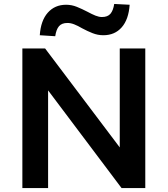

<svg xmlns="http://www.w3.org/2000/svg" viewBox="-20 -950 847 970"><path d="M93 0V-705H208L589 -200H585V-705H714V0H594L218 -500H223V0ZM259 -767 181 -772Q186 -846 221.5 -886Q257 -926 314 -926Q342 -926 368 -915.5Q394 -905 421 -891Q445 -878 462.5 -871Q480 -864 495 -864Q524 -864 538 -880.5Q552 -897 557 -930L635 -926Q630 -852 595 -812Q560 -772 502 -772Q474 -772 447.5 -782.5Q421 -793 395 -807Q373 -820 355 -827Q337 -834 321 -834Q292 -834 278 -817.5Q264 -801 259 -767Z"/></svg>

Font: Nunito Sans 8pt
Style: Bold
Weight: 700
Version: Version 3.101;gftools[0.9.27]